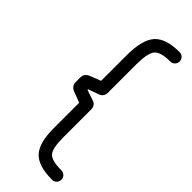

<svg xmlns="http://www.w3.org/2000/svg" viewBox="-276 -701 899 899"><g transform="rotate(45 173.0 -251.5)"><path d="M305 171Q214 171 177 131.5Q140 92 140 -4V-174L84 -195Q60 -206 60 -231V-261Q60 -286 84 -297L140 -319V-489Q140 -591 177 -632.5Q214 -674 305 -674Q318 -674 327 -665Q336 -656 336 -643Q336 -630 327 -621Q318 -612 305 -612Q242 -612 222 -588.5Q202 -565 202 -489V-303Q202 -276 178 -267L125 -248V-244L178 -226Q202 -218 202 -190V-4Q202 66 221.5 87.5Q241 109 305 109Q318 109 327 118Q336 127 336 140Q336 153 327 162Q318 171 305 171Z"/></g></svg>

Font: Jura SemiBold
Style: Regular
Weight: 600
Designer: Daniel Johnson, Alexei Vanyashin
Foundry: Daniel Johnson
Version: Version 5.103